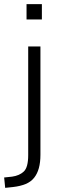

<svg xmlns="http://www.w3.org/2000/svg" viewBox="-62 -713 286 926"><path d="M66 -619V-693H140V-619ZM-37 193 -42 143 -4 139Q32 134 53 114Q74 94 74 35V-489H133V33Q133 70 125.5 97.5Q118 125 102.5 144.5Q87 164 61.5 174.5Q36 185 1 189Z"/></svg>

Font: Nunito Sans 10pt Condensed Light
Style: Regular
Weight: 300
Width: 3
Designer: Vernon Adams
Foundry: Vernon Adams
Version: Version 3.101;gftools[0.9.27]